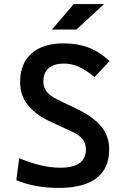

<svg xmlns="http://www.w3.org/2000/svg" viewBox="-20 -917 626 947"><path d="M269 9.8Q210 9.8 157.2 0Q104.5 -9.8 60.5 -28.3L74.7 -136.7Q128.4 -114.3 179.2 -102.1Q230 -89.8 276.9 -89.8Q340.3 -89.8 372.1 -112.3Q403.8 -134.8 403.8 -179.2Q403.8 -236.3 341.8 -264.6L228 -317.4Q156.2 -350.6 117.7 -398.4Q79.1 -446.3 79.1 -512.7Q79.1 -603.5 135.3 -653.3Q191.4 -703.1 294.4 -703.1Q362.8 -703.1 417.5 -682.1Q472.2 -661.1 520.5 -615.7L446.3 -536.6Q405.8 -570.8 369.4 -587.2Q333 -603.5 294.9 -603.5Q247.1 -603.5 220.5 -581.1Q193.8 -558.6 193.8 -515.1Q193.8 -484.4 211.7 -463.4Q229.5 -442.4 263.7 -425.8L362.8 -377.9Q438.5 -341.3 478.5 -294.2Q518.6 -247.1 518.6 -179.7Q518.6 -86.4 455.8 -38.3Q393.1 9.8 269 9.8ZM236.3 -771.5 344.2 -897H493.7L356.9 -771.5Z"/></svg>

Font: Cascadia Mono Medium
Style: Regular
Weight: 500
Monospace: yes
Designer: Aaron Bell
Foundry: Saja Typeworks
Version: Version 2407.024